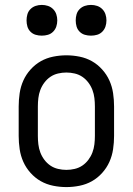

<svg xmlns="http://www.w3.org/2000/svg" viewBox="-20 -753 540 781"><path d="M250 8Q223 8 196 2.5Q169 -3 146 -16Q123 -29 104.5 -49.5Q86 -70 75 -94.5Q64 -119 60 -146Q56 -173 56 -200V-320Q56 -347 60 -374Q64 -401 75 -425.5Q86 -450 104.5 -470.5Q123 -491 146 -504Q169 -517 196 -522.5Q223 -528 250 -528Q277 -528 304 -522.5Q331 -517 354 -504Q377 -491 395.5 -470.5Q414 -450 425 -425.5Q436 -401 440 -374Q444 -347 444 -320V-200Q444 -173 440 -146Q436 -119 425 -94.5Q414 -70 395.5 -49.5Q377 -29 354 -16Q331 -3 304 2.5Q277 8 250 8ZM250 -62Q267 -62 284 -66Q301 -70 315 -79.5Q329 -89 339.5 -103Q350 -117 356 -133Q362 -149 364 -166Q366 -183 366 -200V-320Q366 -337 364 -354Q362 -371 356 -387Q350 -403 339.5 -417Q329 -431 315 -440.5Q301 -450 284 -454Q267 -458 250 -458Q233 -458 216 -454Q199 -450 185 -440.5Q171 -431 160.5 -417Q150 -403 144 -387Q138 -371 136 -354Q134 -337 134 -320V-200Q134 -183 136 -166Q138 -149 144 -133Q150 -117 160.5 -103Q171 -89 185 -79.5Q199 -70 216 -66Q233 -62 250 -62ZM350 -608Q337 -608 325 -611.5Q313 -615 304 -624Q295 -633 291.5 -645Q288 -657 288 -670Q288 -683 291.5 -695Q295 -707 304 -716Q313 -725 325 -729Q337 -733 350 -733Q363 -733 375 -729Q387 -725 396 -716Q405 -707 409 -695Q413 -683 413 -670Q413 -657 409 -645Q405 -633 396 -624Q387 -615 375 -611.5Q363 -608 350 -608ZM150 -608Q137 -608 125 -611.5Q113 -615 104 -624Q95 -633 91.5 -645Q88 -657 88 -670Q88 -683 91.5 -695Q95 -707 104 -716Q113 -725 125 -729Q137 -733 150 -733Q163 -733 175 -729Q187 -725 196 -716Q205 -707 209 -695Q213 -683 213 -670Q213 -657 209 -645Q205 -633 196 -624Q187 -615 175 -611.5Q163 -608 150 -608Z"/></svg>

Font: Iosevka www.saffi
Style: Regular
Weight: 400
Monospace: yes
Designer: Belleve Invis
Foundry: Belleve Invis
Version: Version 22.0.2; ttfautohint (v1.8.3)